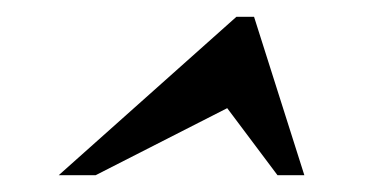

<svg xmlns="http://www.w3.org/2000/svg" viewBox="-20 -770 461 229"><path d="M343 -561H311L251 -641L94 -561H50L262 -750H283Z"/></svg>

Font: Lobster Two
Style: Bold Italic
Weight: 700
Designer: Pablo Impallari
Foundry: Pablo Impallari. www.impallari.com
Version: Version 2.000